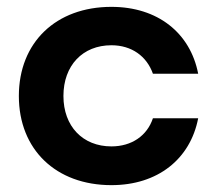

<svg xmlns="http://www.w3.org/2000/svg" viewBox="-20 -530 633 560"><path d="M558 -185H426C409 -134 364 -103 305 -103C221 -103 165 -162 165 -250C165 -339 221 -398 305 -398C364 -398 408 -366 426 -315H558C535 -434 440 -510 305 -510C143 -510 35 -406 35 -250C35 -94 143 10 305 10C440 10 535 -66 558 -185Z"/></svg>

Font: Goli SemiBold
Style: Regular
Weight: 600
Designer: jaikishan Patel
Foundry: MagicType
Version: Version 1.000;Glyphs 3.2 (3242)